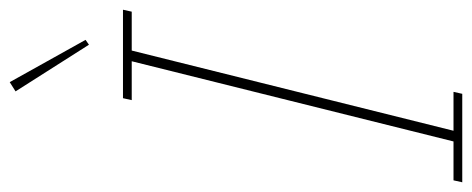

<svg xmlns="http://www.w3.org/2000/svg" viewBox="-311 -663 971 395"><g transform="rotate(-90 174.5 -465.5)"><path d="M1 -18H81L246 -680H166L170 -698H352L348 -680H268L103 -18H183L179 0H-3ZM184 -919 203 -931 290 -775 280 -768Z"/></g></svg>

Font: IBM Plex Serif Thin
Style: Italic
Weight: 100
Italic angle: -14°
Designer: Mike Abbink, Paul van der Laan, Pieter van Rosmalen
Foundry: Bold Monday
Version: Version 3.001